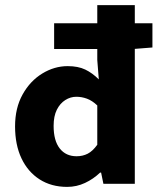

<svg xmlns="http://www.w3.org/2000/svg" viewBox="-20 -720 617 752"><path d="M243 12Q181 12 135 -17.5Q89 -47 64 -100Q39 -153 39 -225Q39 -297 68.5 -350Q98 -403 145.5 -432Q193 -461 245 -461Q286 -461 314 -447.5Q342 -434 367 -409L361 -485V-700H508V0H385L376 -44H372Q346 -19 313 -3.5Q280 12 243 12ZM280 -108Q304 -108 323.5 -118Q343 -128 361 -153V-307Q341 -326 320.5 -333.5Q300 -341 279 -341Q256 -341 235.5 -328Q215 -315 202.5 -290Q190 -265 190 -227Q190 -169 214 -138.5Q238 -108 280 -108ZM192 -528V-629H577V-534L501 -528Z"/></svg>

Font: Source Sans 3
Style: Bold
Weight: 700
Designer: Paul D. Hunt
Foundry: Adobe
Version: Version 3.052;hotconv 1.1.0;makeotfexe 2.6.0